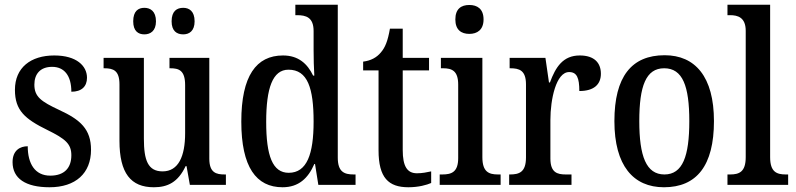

<svg xmlns="http://www.w3.org/2000/svg" viewBox="-20 -780 3358 810"><path d="M189 10C299 10 364 -49 364 -148C364 -235 319 -275 230 -316C153 -352 125 -372 125 -423C125 -468 150 -498 200 -498C251 -498 281 -461 281 -393C324 -393 347 -415 347 -452C347 -502 303 -546 209 -546C110 -546 43 -495 43 -401C43 -314 85 -278 181 -231C256 -194 281 -173 281 -125C281 -72 252 -39 192 -39C127 -39 97 -90 97 -163C65 -163 33 -146 33 -96C33 -27 88 10 189 10Z M753 -635C778 -635 801 -649 801 -690C801 -733 778 -747 753 -747C726 -747 704 -733 704 -690C704 -649 726 -635 753 -635ZM589 -635C614 -635 638 -649 638 -690C638 -733 614 -747 589 -747C563 -747 542 -733 542 -690C542 -649 563 -635 589 -635ZM629 10C687 10 731 -11 763 -79H767L781 0H933V-44H928C892 -44 863 -51 863 -111V-536H695V-492H698C734 -492 761 -484 761 -421V-218C761 -121 733 -57 666 -57C604 -57 587 -104 587 -195V-536H417V-492H420C459 -492 484 -482 484 -424V-186C484 -49 532 10 629 10Z M1172 10C1240 10 1280 -28 1306 -88H1309L1323 0H1480V-44H1472C1432 -44 1405 -55 1405 -115V-760H1226V-716H1233C1271 -716 1303 -707 1303 -649V-569C1303 -533 1304 -493 1306 -461H1301C1277 -511 1239 -546 1174 -546C1061 -546 998 -460 998 -267C998 -75 1061 10 1172 10ZM1198 -51C1130 -51 1103 -122 1103 -266C1103 -408 1130 -486 1197 -486C1278 -486 1303 -408 1303 -267C1303 -130 1275 -51 1198 -51Z M1703 10C1746 10 1781 0 1799 -8V-57C1780 -53 1762 -49 1739 -49C1698 -49 1679 -78 1679 -147V-483H1790V-536H1679V-659H1625C1616 -607 1605 -580 1587 -559C1569 -537 1544 -524 1512 -520V-483H1577V-146C1577 -30 1619 10 1703 10Z M1960 -637C1993 -637 2020 -654 2020 -698C2020 -743 1993 -759 1960 -759C1926 -759 1901 -743 1901 -698C1901 -654 1926 -637 1960 -637ZM1835 0H2092V-44H2081C2042 -44 2015 -55 2015 -117V-536H1840V-492H1849C1887 -492 1913 -481 1913 -423V-113C1913 -54 1885 -44 1846 -44H1835Z M2128 0H2391V-44H2367C2331 -44 2302 -52 2302 -111V-274C2302 -361 2326 -476 2381 -476C2414 -476 2424 -451 2424 -396C2486 -396 2515 -424 2515 -469C2515 -515 2487 -546 2426 -546C2355 -546 2324 -497 2300 -432H2296L2281 -536H2130V-492H2133C2171 -492 2199 -483 2199 -424V-116C2199 -53 2170 -44 2131 -44H2128Z M2781 10C2919 10 2992 -81 2992 -269C2992 -456 2913 -547 2784 -547C2644 -547 2572 -456 2572 -269C2572 -81 2652 10 2781 10ZM2783 -44C2706 -44 2677 -121 2677 -269C2677 -417 2705 -492 2782 -492C2860 -492 2888 -417 2888 -269C2888 -121 2860 -44 2783 -44Z M3049 0H3305V-44H3295C3256 -44 3229 -55 3229 -117V-760H3049V-716H3060C3092 -716 3126 -707 3126 -650V-117C3126 -55 3099 -44 3060 -44H3049Z"/></svg>

Font: Noto Serif Sinhala Condensed Medium
Style: Regular
Weight: 500
Width: 3
Designer: Jelle Bosma - Monotype Design Team
Foundry: Monotype Imaging Inc.
Version: Version 2.007